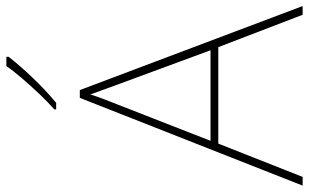

<svg xmlns="http://www.w3.org/2000/svg" viewBox="-208 -784 992 617"><g transform="rotate(-90 288.5 -476.0)"><path d="M549 0 445 -271H135L28 0H0L282 -716H307L577 0ZM325 -594Q319 -611 311 -632.5Q303 -654 293 -682Q286 -660 277 -636.5Q268 -613 260 -593L144 -296H435ZM414 -945Q388 -911 347 -868Q306 -825 266 -792H245V-798Q268 -818 294.5 -846Q321 -874 345.5 -902.5Q370 -931 384 -952H414Z"/></g></svg>

Font: Noto Sans Bengali UI Thin
Style: Regular
Weight: 100
Designer: Jelle Bosma - Monotype Design Team
Foundry: Monotype Imaging Inc.
Version: Version 2.003; ttfautohint (v1.8.4.7-5d5b)